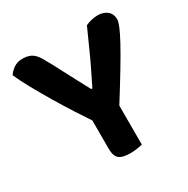

<svg xmlns="http://www.w3.org/2000/svg" viewBox="-144 -738 854 873"><g transform="rotate(-30 283.0 -302.0)"><path d="M356 -198H228Q202 -237 171 -285Q140 -333 110 -383.5Q80 -434 53.5 -481.5Q27 -529 10 -568Q20 -584 39 -597.5Q58 -611 85 -611Q118 -611 137.5 -597Q157 -583 175 -547Q180 -539 191.5 -517.5Q203 -496 217.5 -468Q232 -440 247 -412Q262 -384 273 -363Q284 -342 288 -335H294Q318 -383 337.5 -423.5Q357 -464 375.5 -506Q394 -548 416 -596Q430 -603 447.5 -607Q465 -611 480 -611Q510 -611 529.5 -595.5Q549 -580 549 -550Q549 -539 539 -514.5Q529 -490 506.5 -448.5Q484 -407 447 -345.5Q410 -284 356 -198ZM221 -251H361V-1Q352 1 333.5 4Q315 7 297 7Q255 7 238 -8Q221 -23 221 -59Z"/></g></svg>

Font: BalooTamma2Bold
Style: Bold
Weight: 700
Designer: Divya Kowshik, Shuchita Grover and Ek Type
Foundry: Ek Type
Version: Version 1.700